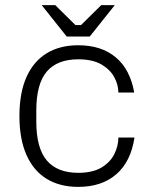

<svg xmlns="http://www.w3.org/2000/svg" viewBox="-20 -721 602 751"><path d="M286 10Q214 10 162.5 -21.5Q111 -53 83.5 -115Q56 -177 56 -267Q56 -358 83.5 -419.5Q111 -481 162.5 -512.5Q214 -544 286 -544Q376 -544 432.5 -497Q489 -450 505 -359H443Q443 -389 427 -419Q411 -449 376.5 -469Q342 -489 286 -489Q204 -489 163 -441Q122 -393 122 -289V-245Q122 -142 163 -93.5Q204 -45 286 -45Q342 -45 376.5 -65.5Q411 -86 427 -118Q443 -150 443 -183H506Q492 -89 435 -39.5Q378 10 286 10ZM429 -701 331 -578H241L143 -701H196L275 -623H297L376 -701Z"/></svg>

Font: Mozilla Headline ExtraLight
Style: Regular
Weight: 200
Designer: Studio DRAMA
Foundry: Studio DRAMA
Version: Version 1.000